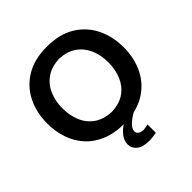

<svg xmlns="http://www.w3.org/2000/svg" viewBox="-242 -905 1299 1299"><g transform="rotate(-45 407.5 -256.0)"><path d="M411 12.5Q316 12.5 246.5 -17Q177 -46.5 131.5 -98Q86 -149.5 64 -216Q42 -282.5 42 -356.5Q42 -460 83.2 -544Q124.5 -628 206 -677.5Q287.5 -727 407 -727Q528.5 -727 609.8 -677.2Q691 -627.5 732 -543.5Q773 -459.5 773 -357Q773 -251 731 -167.5Q689 -84 608 -35.8Q527 12.5 411 12.5ZM408.5 -104Q484 -107 532.5 -142Q581 -177 604.2 -233.2Q627.5 -289.5 627.5 -357Q627.5 -429 602.5 -485Q577.5 -541 528.8 -574.2Q480 -607.5 408.5 -610.5Q334.5 -607.5 285.2 -573Q236 -538.5 211.8 -482.2Q187.5 -426 187.5 -357Q187.5 -288.5 211 -232.2Q234.5 -176 283.5 -141.5Q332.5 -107 408.5 -104ZM453 214.5Q388.5 214.5 357.5 189.8Q326.5 165 326.5 127Q326.5 92.5 352 59.5Q377.5 26.5 422 2V-23.5L487.5 -31L514.5 0Q470.5 24 446 49Q421.5 74 421.5 95.5Q421.5 115 435.2 124Q449 133 473 134.5Q503.5 131 517.5 127.5V207Q499 209.5 480 212Q461 214.5 453 214.5Z"/></g></svg>

Font: Commissioner Loud SemiBold
Style: Regular
Weight: 600
Designer: Kostas Bartsokas
Foundry: Kostas Bartsokas
Version: Version 1.000; ttfautohint (v1.8.3)